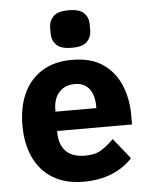

<svg xmlns="http://www.w3.org/2000/svg" viewBox="-54 -805 670 861"><g transform="rotate(-5 281.0 -374.0)"><path d="M288 12Q208 12 151.5 -21.5Q95 -55 65.5 -117Q36 -179 36 -263Q36 -346 64.5 -407.5Q93 -469 148 -503Q203 -537 282 -537Q369 -537 422.5 -499.5Q476 -462 501 -401Q526 -340 526 -269V-225H189V-217Q189 -165 217.5 -134.5Q246 -104 305 -104Q352 -104 380.5 -123Q409 -142 434 -167L508 -75Q473 -35 416.5 -11.5Q360 12 288 12ZM285 -428Q255 -428 233.5 -414.5Q212 -401 200.5 -377Q189 -353 189 -320V-312H373V-321Q373 -353 363.5 -377Q354 -401 334.5 -414.5Q315 -428 285 -428ZM287 -591Q238 -591 218 -611.5Q198 -632 198 -661V-690Q198 -719 218 -739.5Q238 -760 287 -760Q337 -760 356.5 -739.5Q376 -719 376 -690V-661Q376 -632 356.5 -611.5Q337 -591 287 -591Z"/></g></svg>

Font: IBM Plex Sans
Style: Regular
Weight: 400
Designer: Mike Abbink, Paul van der Laan, Pieter van Rosmalen
Foundry: Bold Monday
Version: Version 3.201